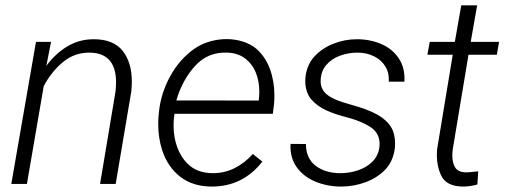

<svg xmlns="http://www.w3.org/2000/svg" viewBox="-20 -684 1878 714"><path d="M142.6 -363.8 80.1 0H22L113.8 -528.3H169.9L152.3 -439Q186 -484.9 230.5 -511.5Q274.9 -538.1 328.1 -538.1Q401.9 -538.1 436 -495.1Q470.2 -452.1 470.2 -380.9Q470.2 -361.3 468.3 -344.2L410.2 0H352.1L409.7 -344.7Q411.6 -367.2 411.6 -377.4Q411.6 -488.3 311.5 -488.3Q256.8 -488.3 214.4 -453.4Q171.9 -418.5 142.6 -363.8Z M955.6 -83Q882.8 9.8 768.1 9.8Q697.3 9.8 650.4 -26.6Q603.5 -63 583 -125.5Q568.4 -171.9 568.4 -220.7Q568.4 -238.8 569.3 -248L571.3 -269.5Q578.6 -337.4 612.3 -399.4Q646 -461.4 699.7 -500.5Q726.1 -519.5 758.1 -529.1Q790 -538.6 822.3 -538.6Q855.5 -538.6 885 -528.8Q914.6 -519 934.6 -501.5Q967.8 -471.7 984.1 -426.5Q1000.5 -381.3 1000.5 -328.6Q1000.5 -312.5 999 -296.4L994.6 -260.7H628.9L627.4 -249Q625.5 -234.9 625.5 -216.3Q625.5 -174.3 638.9 -137Q652.3 -99.6 679.2 -73.7Q713.9 -40 772 -40Q855 -40 920.4 -111.3ZM635.7 -310.5 941.9 -310.1 942.9 -317.4Q944.3 -330.6 944.3 -343.8Q944.3 -381.8 931.2 -414.3Q918 -446.8 890.9 -467Q863.8 -487.3 824.7 -488.3Q753.4 -491.2 705.8 -439.2Q658.2 -387.2 635.7 -310.5Z M1391.6 -148.4Q1391.6 -189 1358.6 -210.9Q1325.7 -232.9 1273.9 -246.6Q1226.6 -258.3 1192.4 -274.2Q1158.2 -290 1136.7 -315.4Q1126.5 -327.6 1120.8 -345.2Q1115.2 -362.8 1115.2 -382.8Q1115.2 -407.7 1124 -432.1Q1132.8 -456.5 1149.4 -474.1Q1177.7 -504.9 1220 -521.5Q1262.2 -538.1 1307.1 -538.1Q1356.9 -538.1 1398.4 -520Q1439.9 -502 1463.4 -466.3Q1486.8 -430.7 1483.9 -380.4H1425.8Q1427.7 -413.6 1412.4 -438Q1397 -462.4 1369.6 -475.3Q1342.3 -488.3 1309.1 -488.3Q1275.4 -488.3 1243.9 -476.8Q1212.4 -465.3 1192.4 -441.2Q1172.4 -417 1172.4 -381.8Q1172.4 -350.6 1197.5 -331.1Q1222.7 -311.5 1282.7 -295.4Q1347.7 -277.8 1383.1 -257.8Q1418.5 -237.8 1435.1 -210Q1441.9 -198.7 1445.6 -183.1Q1449.2 -167.5 1449.2 -149.9Q1449.2 -123.5 1440.4 -98.6Q1431.6 -73.7 1414.1 -54.7Q1383.8 -22.9 1339.8 -6.6Q1295.9 9.8 1248.5 9.8Q1198.2 9.8 1154.1 -8.1Q1109.9 -25.9 1083.7 -61.8Q1057.6 -97.7 1060.5 -148.9L1117.7 -148.4Q1117.7 -95.2 1153.8 -67.6Q1189.9 -40 1246.1 -40Q1279.3 -40 1311 -50.5Q1342.8 -61 1365 -83Q1387.2 -105 1391.1 -138.2Q1391.6 -141.6 1391.6 -148.4Z M1755.4 2Q1728 9.8 1701.2 9.8Q1673.3 9.8 1651.6 -0.2Q1629.9 -10.3 1619.1 -34.2Q1604.5 -67.4 1604.5 -107.4Q1604.5 -114.3 1605.5 -128.9L1663.6 -480.5H1569.3L1578.1 -528.3H1671.4L1695.3 -664.1H1754.4L1730.5 -528.3H1835.9L1827.6 -480.5H1722.2L1663.6 -128.4Q1662.1 -116.7 1662.1 -105Q1662.1 -76.7 1673.6 -59.8Q1685.1 -43 1714.4 -43Q1725.6 -43 1758.3 -46.9Z"/></svg>

Font: Mardoto Light
Style: Italic
Weight: 300
Italic angle: -12°
Designer: Christian Robertson, Vahan Hovhannisyan
Foundry: Google
Version: Version 1.000